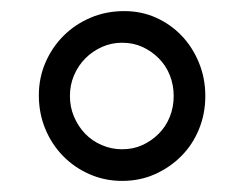

<svg xmlns="http://www.w3.org/2000/svg" viewBox="-20 -706 440 346"><path d="M200 -380Q169 -380 141.5 -392Q114 -404 93.5 -425Q73 -446 61.5 -474Q50 -502 50 -534Q50 -566 62 -593.5Q74 -621 94.5 -641.5Q115 -662 143 -674Q171 -686 204 -686Q235 -686 261.5 -674Q288 -662 307.5 -641.5Q327 -621 338.5 -593Q350 -565 350 -533Q350 -501 338.5 -473Q327 -445 306.5 -424.5Q286 -404 259 -392Q232 -380 200 -380ZM200 -437Q220 -437 236.5 -444.5Q253 -452 266 -465Q279 -478 286 -495.5Q293 -513 293 -533Q293 -553 286 -570.5Q279 -588 266 -601Q253 -614 236.5 -621.5Q220 -629 200 -629Q181 -629 164 -621.5Q147 -614 134 -601Q121 -588 113.5 -570.5Q106 -553 106 -533Q106 -513 113.5 -495.5Q121 -478 133.5 -465Q146 -452 163.5 -444.5Q181 -437 200 -437Z"/></svg>

Font: Involve SemiBold
Style: Regular
Weight: 600
Designer: Stefan Peev
Foundry: Context Ltd.
Version: Version 1.001